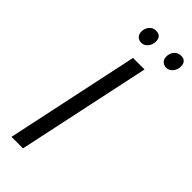

<svg xmlns="http://www.w3.org/2000/svg" viewBox="-286 -930 967 967"><g transform="rotate(45 197.5 -446.5)"><path d="M42 0 193.8 -713.9H275.9L124 0ZM129.4 -837.9Q129.4 -860.4 143.1 -876.7Q156.7 -893.1 179.2 -893.1Q217.3 -893.1 217.3 -854Q217.3 -830.1 202.9 -813.5Q188.5 -796.9 169.4 -796.9Q152.3 -796.9 140.9 -807.6Q129.4 -818.4 129.4 -837.9ZM307.1 -837.9Q307.1 -860.4 320.8 -876.7Q334.5 -893.1 357.4 -893.1Q395 -893.1 395 -854Q395 -830.1 380.6 -813.5Q366.2 -796.9 347.2 -796.9Q330.1 -796.9 318.6 -807.6Q307.1 -818.4 307.1 -837.9Z"/></g></svg>

Font: CAA NEO Sans
Style: Italic
Weight: 400
Italic angle: -12°
Version: Version 1.10